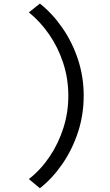

<svg xmlns="http://www.w3.org/2000/svg" viewBox="-20 -860 602 1055"><path d="M199.2 174.3 138.7 124Q204.6 72.3 253.2 -0.2Q301.8 -72.8 328.6 -157.7Q355.5 -242.7 355.5 -333Q355.5 -427.2 327.6 -512.9Q299.8 -598.6 250.7 -669.9Q201.7 -741.2 138.7 -792L199.2 -840.3Q268.6 -785.2 323 -706.5Q377.4 -627.9 408.7 -533Q439.9 -438 439.9 -334Q439.9 -228.5 408.2 -132.6Q376.5 -36.6 321.8 42.2Q267.1 121.1 199.2 174.3Z"/></svg>

Font: Reddit Mono Medium
Style: Regular
Weight: 500
Monospace: yes
Designer: Stephen Hutchings
Foundry: Reddit
Version: Version 1.014